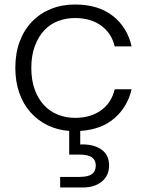

<svg xmlns="http://www.w3.org/2000/svg" viewBox="-20 -574 653 852"><path d="M48 -273Q48 -338 67.5 -390Q87 -442 122.5 -478.5Q158 -515 206.5 -534.5Q255 -554 313 -554Q416 -554 480.5 -503.5Q545 -453 564 -368H489Q475 -427 428.5 -460.5Q382 -494 313 -494Q273 -494 237.5 -480.5Q202 -467 176 -439Q150 -411 134.5 -369.5Q119 -328 119 -273Q119 -217 134.5 -175.5Q150 -134 176 -106.5Q202 -79 237.5 -65Q273 -51 313 -51Q382 -51 428.5 -84.5Q475 -118 489 -178H564Q546 -100 488 -49.5Q430 1 336 7V67Q395 65 429.5 89Q464 113 464 160Q464 205 432 231.5Q400 258 347 258H247V211H333Q371 211 388 198.5Q405 186 405 160Q405 137 388 124.5Q371 112 333 112H287V7Q234 3 190.5 -18.5Q147 -40 115 -76Q83 -112 65.5 -162Q48 -212 48 -273Z"/></svg>

Font: SVN-Poppins Light
Style: Regular
Weight: 300
Designer: Ninad Kale (Devanagari), Jonny Pinhorn (Latin)
Foundry: Indian Type Foundry
Version: Version 3.002 2017; ttfautohint (v1.8.3)